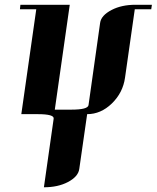

<svg xmlns="http://www.w3.org/2000/svg" viewBox="-20 -481 660 809"><path d="M64 -441.9 65.9 -460.9H273.9L210.9 -19H280.8Q350.1 -19 353 -38.1L401.9 -384.8Q406.2 -416 450.2 -439Q492.2 -460.9 550.8 -460.9H620.1L617.2 -441.9H547.9L506.8 -153.8Q498 -90.3 451.2 -44.9Q404.8 0 347.2 0L314 231Q309.6 263.2 266.1 286.1Q224.1 308.1 165 308.1L206.1 19Q209 0 139.2 0H69.8L132.8 -441.9Z"/></svg>

Font: Hjet
Style: Italic
Weight: 400
Designer: T. Christopher White
Version: Version 1.2